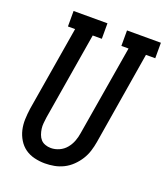

<svg xmlns="http://www.w3.org/2000/svg" viewBox="-137 -829 806 932"><g transform="rotate(20 266.5 -363.5)"><path d="M203 8Q176 8 149 1.5Q122 -5 101 -20Q80 -35 66 -58Q52 -81 46 -107Q40 -133 41 -161Q42 -189 46 -217L119 -655H82V-735H257V-655H210L135 -204Q133 -189 131.5 -174Q130 -159 132 -144.5Q134 -130 139 -116Q144 -102 153 -92Q162 -82 176 -77Q190 -72 205 -72Q227 -72 248 -81.5Q269 -91 283.5 -108.5Q298 -126 306 -147Q314 -168 317 -189L395 -655H358V-735H533V-655H485L406 -176Q402 -152 394.5 -128Q387 -104 373.5 -82.5Q360 -61 341 -42.5Q322 -24 299 -12.5Q276 -1 251.5 3.5Q227 8 203 8Z"/></g></svg>

Font: Iosevka Curly Slab MdObl
Style: Regular
Weight: 500
Italic angle: -9°
Monospace: yes
Designer: Belleve Invis
Foundry: Belleve Invis
Version: Version 11.0.0; ttfautohint (v1.8.3)